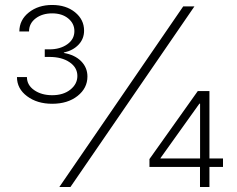

<svg xmlns="http://www.w3.org/2000/svg" viewBox="-20 -753 956 773"><path d="M218.8 0 717.7 -727.3H762.8L263.5 0ZM581.7 -81V-112.6L776.3 -386.4H823.2V-115.1H877.8V-81H823.2V0H785.2V-81ZM785.5 -115.1V-335.6H782.7L626.1 -116.5V-115.1ZM190 -335.2Q129.6 -335.2 89 -365.6Q48.3 -396 48.3 -442.8H88.4Q88.4 -410.5 117.7 -390.1Q147 -369.7 190 -369.7Q235.1 -369.7 263.3 -392.2Q291.5 -414.8 291.5 -447.1Q291.5 -481.2 260.1 -502.5Q228.7 -523.8 179 -523.8H160.2V-554.3H179Q221.9 -554.3 250.7 -574.6Q279.5 -594.8 279.5 -627.8Q279.5 -658.4 254.6 -678.8Q229.8 -699.2 190 -699.2Q150.2 -699.2 123.6 -679Q96.9 -658.7 96.9 -626.4H57.9Q58.2 -672.9 96.1 -702.9Q133.9 -733 190 -733Q246.1 -733 282.3 -703.5Q318.5 -674 318.5 -629.6Q318.5 -596.6 296.3 -573.2Q274.1 -549.7 237.2 -541.5V-539.8Q281.6 -532 306.8 -506.4Q332 -480.8 332 -445Q332 -398.1 292.3 -366.7Q252.5 -335.2 190 -335.2Z"/></svg>

Font: Inter Extra Light BETA
Style: Regular
Weight: 200
Designer: Rasmus Andersson
Foundry: rsms
Version: Version 3.011;git-f93a4a705